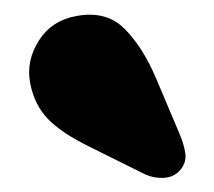

<svg xmlns="http://www.w3.org/2000/svg" viewBox="-20 -753 296 265"><path d="M196 -643.5 227.5 -569Q234 -554 235.8 -541Q237.5 -528 228 -517.5Q219.5 -508 205 -507.5Q190.5 -507 177 -514L104.5 -550Q64.5 -569.5 45.8 -589.2Q27 -609 21.5 -639Q16 -669.5 33.8 -697.2Q51.5 -725 86 -731Q127 -738.5 152.2 -713Q177.5 -687.5 196 -643.5Z"/></svg>

Font: Fraunces 72pt S100 Black
Style: Regular
Weight: 900
Version: Version 1.000; ttfautohint (v1.8.3)